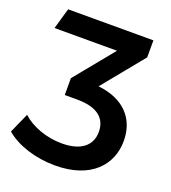

<svg xmlns="http://www.w3.org/2000/svg" viewBox="-153 -633 829 933"><g transform="rotate(20 261.0 -166.5)"><path d="M480 -446V-534H39L8 -426H331L166 -224V-137H231C337 -137 383 -93 383 -25C383 47 329 89 233 89C153 89 76 61 27 16L-19 119C40 170 137 201 238 201C424 201 512 98 512 -25C512 -137 443 -218 306 -233Z"/></g></svg>

Font: Talent
Style: Bold
Weight: 600
Designer: Mike Powis
Version: Version 1.001;hotconv 1.0.109;makeotfexe 2.5.65596